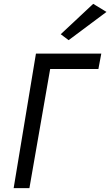

<svg xmlns="http://www.w3.org/2000/svg" viewBox="-20 -979 574 999"><path d="M534 -917 465 -959 296 -801 337 -770ZM167 -700 51 0H133L241 -620H492L507 -700Z"/></svg>

Font: Jost
Style: Italic
Weight: 400
Italic angle: -5°
Version: Version 3.710